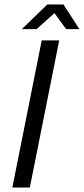

<svg xmlns="http://www.w3.org/2000/svg" viewBox="-20 -836 374 856"><path d="M166 -656H244L113 0H35ZM191 -816H263L334 -706H275L224 -776H221L143 -706H77Z"/></svg>

Font: mr_Source Sans Pro
Style: Italic
Weight: 400
Italic angle: -11°
Designer: Paul D. Hunt
Foundry: Adobe Systems Incorporated
Version: Version 1.036;July 10, 2024;FontCreator 11.5.0.2430 64-bit